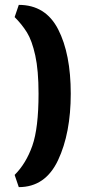

<svg xmlns="http://www.w3.org/2000/svg" viewBox="-20 -687 350 787"><path d="M40 30Q87 -17 112.5 -89.5Q138 -162 138 -303Q138 -399 124.5 -460Q111 -521 90.5 -554Q70 -587 40 -617L57 -667Q167 -667 218.5 -566.5Q270 -466 270 -303Q270 -141 218 -30.5Q166 80 57 80Z"/></svg>

Font: Gold
Style: Regular
Weight: 400
Designer: jaiki
Version: Version 1.000